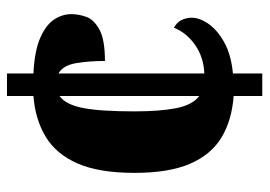

<svg xmlns="http://www.w3.org/2000/svg" viewBox="-128 -626 754 537"><g transform="rotate(-90 248.5 -357.0)"><path d="M249 -80Q181 -85 133 -114Q85 -143 59.5 -202Q34 -261 34 -357Q34 -457 60.5 -517Q87 -577 135.5 -606Q184 -635 249 -640V-714H312V-640Q375 -637 411.5 -621Q448 -605 463 -582Q478 -559 478 -534Q478 -514 470.5 -492.5Q463 -471 435 -455.5Q407 -440 347 -440Q347 -483 341 -520Q335 -557 312 -570V-162Q358 -164 392 -188Q426 -212 440 -247Q455 -239 461.5 -225.5Q468 -212 468 -198Q468 -175 450.5 -150Q433 -125 398.5 -106Q364 -87 312 -82V0H249ZM249 -567Q225 -550 215.5 -501.5Q206 -453 206 -358Q206 -286 215 -240.5Q224 -195 249 -176Z"/></g></svg>

Font: Noto Serif Tamil Condensed Black
Style: Italic
Weight: 900
Width: 3
Italic angle: -12°
Designer: Indian Type Foundry, Tom Grace, and the Monotype Design Team
Foundry: Monotype Imaging Inc.
Version: Version 2.003; ttfautohint (v1.8.4.7-5d5b)